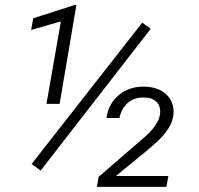

<svg xmlns="http://www.w3.org/2000/svg" viewBox="-20 -730 778 750"><path d="M101.6 0ZM138.7 -63.5 103.5 -89.4 535.6 -641.6 568.8 -617.7ZM212.9 -324.2H161.6L217.8 -646.5L101.6 -612.8L109.9 -658.7L270 -710H278.3ZM629.9 0H358.4L365.2 -39.1L546.4 -195.8Q600.1 -243.7 605 -284.2Q608.9 -315.4 591.1 -332.3Q573.2 -349.1 543 -349.1Q503.4 -349.6 479 -327.9Q454.6 -306.2 446.3 -269H396Q403.8 -325.7 444.8 -359.1Q485.8 -392.6 543.5 -391.6Q598.1 -390.6 629.6 -361.3Q661.1 -332 657.7 -284.7Q654.3 -228.5 581.5 -165.5L550.8 -139.2L432.6 -42.5H637.7Z"/></svg>

Font: Roboto Light
Style: Italic
Weight: 300
Italic angle: -12°
Designer: Google
Version: Version 2.134; 2016; ttfautohint (v1.6)